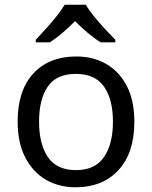

<svg xmlns="http://www.w3.org/2000/svg" viewBox="-20 -786 645 816"><path d="M551 -269Q551 -136 483.5 -63Q416 10 301 10Q230 10 174.5 -22.5Q119 -55 87 -117.5Q55 -180 55 -269Q55 -402 122 -474Q189 -546 304 -546Q377 -546 432.5 -513.5Q488 -481 519.5 -419.5Q551 -358 551 -269ZM146 -269Q146 -174 183.5 -118.5Q221 -63 303 -63Q384 -63 422 -118.5Q460 -174 460 -269Q460 -364 422 -418Q384 -472 302 -472Q220 -472 183 -418Q146 -364 146 -269ZM132 -606V-617Q151 -637 174.5 -663Q198 -689 220 -716.5Q242 -744 255 -766H345Q357 -744 379.5 -716.5Q402 -689 426.5 -662.5Q451 -636 470 -617V-606H408Q382 -622 354 -645.5Q326 -669 299 -696Q272 -669 245 -646Q218 -623 192 -606Z"/></svg>

Font: Noto Sans Coptic
Style: Regular
Weight: 400
Designer: Monotype Design Team, Denis Moyogo Jacquerye
Foundry: Monotype Imaging Inc.
Version: Version 2.002; ttfautohint (v1.8.4.7-5d5b)